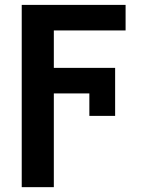

<svg xmlns="http://www.w3.org/2000/svg" viewBox="-20 -566 604 789"><path d="M453.1 -287.1V-89.8H347.2V-182.1H201.2V203.1H69.3V-545.9H496.1V-440.9H201.2V-287.1Z"/></svg>

Font: Inter Semi Bold
Style: Regular
Weight: 600
Designer: Rasmus Andersson
Foundry: rsms
Version: Version 4.000;git-e0f93cc